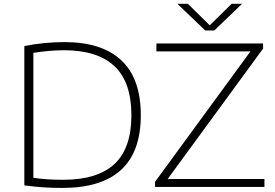

<svg xmlns="http://www.w3.org/2000/svg" viewBox="-20 -964 1419 990"><path d="M302 5Q251.5 5 207.5 2.2Q163.5 -0.5 105.5 -8V-726.5Q156.5 -737 210.2 -742Q264 -747 312 -747Q505.5 -747 605.8 -652.8Q706 -558.5 706 -370Q706 -181 604.2 -88Q502.5 5 302 5ZM307 -37Q482 -37 569.8 -118Q657.5 -199 657.5 -370Q657.5 -541 570 -623Q482.5 -705 309.5 -705Q272 -705 233.2 -701.5Q194.5 -698 152 -691.5V-47.5Q183 -42.5 219.5 -39.8Q256 -37 307 -37ZM779.5 0V-26.5L1271.5 -699H786.5V-740H1336.5V-713.5L844.5 -41H1343.5V0ZM1038 -807 894.5 -944.5H948.5L1061.5 -833.5L1174.5 -944.5H1228.5L1085 -807Z"/></svg>

Font: Encode Sans Expanded Expanded ExtraLight
Style: Regular
Weight: 200
Width: 7
Designer: Multiple Designers
Foundry: Impallari Type
Version: Version 3.000; ttfautohint (v1.8.3) -l 8 -r 50 -G 200 -x 14 